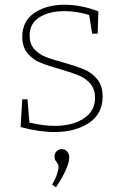

<svg xmlns="http://www.w3.org/2000/svg" viewBox="-20 -550 516 810"><path d="M249 -286Q304 -270 336 -256.5Q368 -243 390.5 -215.5Q413 -188 413 -143Q413 -70 355.5 -31.5Q298 7 209 7Q145 7 67 -14L74 -131H96L104 -33Q162 -19 212 -19Q285 -19 333 -50Q381 -81 381 -138Q381 -174 361 -197Q341 -220 312 -232Q283 -244 234 -258Q181 -273 149.5 -286Q118 -299 96 -325.5Q74 -352 74 -395Q74 -461 125 -495.5Q176 -530 252 -530Q322 -530 395 -502L392 -408H369L356 -487Q302 -503 251 -503Q187 -503 146 -477Q105 -451 105 -400Q105 -365 124 -343.5Q143 -322 171.5 -310.5Q200 -299 249 -286ZM200 229Q214 205 220.5 185Q227 165 227 154Q227 148 224.5 143Q222 138 219 134Q218 133 214 127Q210 121 210 111Q210 97 219 88Q228 79 241 79Q253 79 262.5 88.5Q272 98 272 115Q272 135 257.5 167.5Q243 200 216 240Z"/></svg>

Font: Bitter Pro ExtraLight
Style: Regular
Weight: 275
Designer: Sol Matas, and Bitter project Authors
Foundry: Sol Matas
Version: Version 1.010